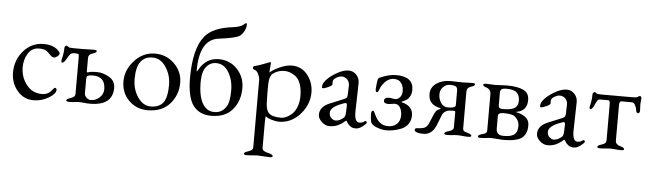

<svg xmlns="http://www.w3.org/2000/svg" viewBox="-56 -928 4868 1440"><g transform="rotate(5 2378.5 -208.0)"><path d="M333 -319Q318 -319 308 -329Q281 -358 265 -367Q249 -376 214 -376Q162 -376 133 -331Q104 -286 104 -226Q104 -151 148.5 -94.5Q193 -38 263 -38Q293 -38 311.5 -49.5Q330 -61 351 -88Q356 -93 360 -93Q364 -93 368 -88.5Q372 -84 372 -79Q372 -49 319.5 -17.5Q267 14 206 14Q132 14 83.5 -43.5Q35 -101 35 -180Q35 -275 95.5 -344Q156 -413 246 -413Q327 -413 366 -365Q371 -358 371 -353Q371 -341 356.5 -330Q342 -319 333 -319Z M595 -203Q586 -197 586 -177V-73Q586 -53 601.5 -39Q617 -25 633 -25Q671 -25 699.5 -51.5Q728 -78 728 -114Q728 -210 633 -210Q606 -210 595 -203ZM481 -364Q461 -364 451 -354Q441 -344 423 -311Q409 -286 396 -286Q389 -286 389 -297Q389 -305 390 -308Q403 -357 403 -398Q403 -405 408.5 -410.5Q414 -416 418 -416Q422 -416 433 -407Q440 -401 469 -401H549Q566 -401 585 -402Q604 -403 623 -403Q647 -403 647 -394Q647 -384 624 -376Q611 -372 604.5 -369Q598 -366 592 -358Q586 -350 586 -337V-236Q586 -232 589.5 -230Q593 -228 596 -230Q612 -238 663 -238Q708 -238 754.5 -211Q801 -184 801 -131Q801 3 630 3Q610 3 589.5 0.5Q569 -2 552 -2Q535 -2 514.5 0.5Q494 3 475 3Q451 3 451 -6Q451 -16 474 -24Q506 -34 513 -47Q516 -53 516 -63V-337Q516 -357 511.5 -360.5Q507 -364 481 -364Z M1085 -414Q1171 -414 1231 -354.5Q1291 -295 1291 -213Q1291 -119 1231.5 -52.5Q1172 14 1065 14Q980 14 923 -43Q866 -100 866 -187Q866 -273 930.5 -343.5Q995 -414 1085 -414ZM1068 -383Q1011 -383 980 -343Q948 -303 948 -210Q948 -133 988 -74.5Q1028 -16 1086 -16Q1161 -16 1189 -71Q1209 -110 1209 -189Q1209 -264 1169 -323.5Q1129 -383 1068 -383Z M1547 -383Q1502 -383 1472 -345Q1443 -309 1443 -226Q1444 -126 1475 -71Q1506 -16 1565 -16Q1629 -16 1660 -77Q1677 -110 1677 -189Q1677 -266 1642 -324.5Q1607 -383 1547 -383ZM1420 -326Q1471 -414 1564 -414Q1649 -414 1704 -355Q1759 -296 1759 -213Q1759 -117 1704.5 -51.5Q1650 14 1544 14Q1455 14 1408.5 -47Q1362 -108 1361 -252Q1361 -478 1440 -573Q1500 -645 1647 -662Q1671 -665 1688 -670Q1705 -675 1711 -678Q1717 -681 1728 -689.5Q1739 -698 1741 -700Q1742 -701 1745 -701Q1751 -701 1751 -690Q1751 -664 1736 -638Q1721 -612 1703 -601Q1669 -582 1549 -567Q1406 -549 1406 -312Q1406 -301 1419 -324Q1419 -325 1420 -326Z M2068 -17Q2085 -17 2105.5 -26Q2126 -35 2147.5 -54Q2169 -73 2183.5 -109.5Q2198 -146 2198 -193Q2198 -247 2183.5 -285Q2169 -323 2145.5 -339.5Q2122 -356 2102 -362.5Q2082 -369 2062 -369Q2014 -369 1976 -340Q1953 -323 1950 -269Q1950 -261 1949.5 -239.5Q1949 -218 1949 -205Q1949 -157 1951 -115Q1954 -62 1975 -42Q2002 -17 2068 -17ZM1879 220V-287Q1879 -304 1867 -329.5Q1855 -355 1833 -360Q1825 -362 1825 -373Q1825 -383 1832 -385Q1874 -395 1948 -425L1949 -426H1950Q1956 -426 1956 -417Q1956 -412 1953.5 -389Q1951 -366 1951 -357Q1951 -349 1952 -348Q1971 -367 2021.5 -390.5Q2072 -414 2114 -414Q2188 -414 2233 -357Q2278 -300 2278 -225Q2278 -133 2211.5 -59.5Q2145 14 2053 14Q2031 14 1999 4.5Q1967 -5 1953 -18Q1949 -18 1949 33V220Q1949 228 1952.5 233.5Q1956 239 1964 243.5Q1972 248 1977.5 250Q1983 252 1994 254.5Q2005 257 2007 258Q2030 266 2030 276Q2030 285 2008 285Q1988 285 1959.5 282.5Q1931 280 1914 280Q1897 280 1875.5 282.5Q1854 285 1834 285Q1813 285 1813 276Q1813 266 1836 258Q1869 248 1876 236Q1879 229 1879 220Z M2655 -32Q2680 -32 2695 -46Q2699 -50 2705 -46.5Q2711 -43 2711 -37Q2711 -28 2683.5 -7Q2656 14 2631 14Q2606 14 2589.5 1Q2573 -12 2566 -25Q2559 -38 2557 -38Q2553 -38 2539 -25Q2525 -12 2497.5 1Q2470 14 2434 14Q2403 14 2375.5 -11Q2348 -36 2348 -65Q2348 -125 2421 -155L2523 -197Q2542 -205 2546 -211Q2550 -217 2551 -237L2553 -301Q2554 -327 2537 -346Q2520 -365 2494 -365Q2477 -365 2458 -354.5Q2439 -344 2433 -333Q2429 -326 2429 -314Q2429 -312 2429.5 -307Q2430 -302 2430 -300Q2430 -291 2401.5 -278Q2373 -265 2361 -265Q2353 -265 2353 -274Q2353 -308 2393 -343Q2422 -369 2464 -391.5Q2506 -414 2542 -414Q2577 -414 2601 -388Q2625 -362 2624 -325L2619 -109Q2619 -32 2655 -32ZM2428 -87Q2428 -61 2444 -46.5Q2460 -32 2477 -32Q2506 -32 2537 -59Q2548 -68 2549 -99L2551 -148Q2552 -169 2542 -169Q2535 -169 2528 -166Q2428 -132 2428 -87Z M2962 -218Q2953 -214 2962 -211Q3044 -190 3044 -120Q3044 -82 3025 -55Q3006 -28 2975.5 -15.5Q2945 -3 2917 2.5Q2889 8 2860 8Q2830 8 2789.5 -7Q2749 -22 2743 -46Q2737 -73 2737 -105Q2737 -130 2752 -130Q2757 -130 2770 -100Q2804 -24 2871 -24Q2912 -24 2937.5 -47.5Q2963 -71 2963 -115Q2963 -148 2948.5 -172Q2934 -196 2906 -196Q2899 -196 2885 -193Q2871 -190 2859 -190Q2825 -190 2825 -212Q2825 -237 2866 -237Q2872 -237 2885.5 -234Q2899 -231 2909 -231Q2928 -231 2943.5 -249Q2959 -267 2959 -295Q2959 -330 2941.5 -355.5Q2924 -381 2886 -381Q2833 -381 2794 -317Q2790 -311 2785.5 -298Q2781 -285 2777 -278Q2773 -271 2767 -271Q2756 -271 2756 -294Q2756 -306 2762 -351Q2764 -375 2776 -380Q2844 -411 2899 -411Q3030 -411 3030 -311Q3030 -283 3019 -263Q3008 -243 2995.5 -235Q2983 -227 2962 -218Z M3365 -172Q3365 -182 3356 -182Q3326 -182 3311 -179Q3285 -172 3271 -151Q3266 -142 3249 -96.5Q3232 -51 3222 -36Q3192 10 3141 10Q3118 10 3102.5 6.5Q3087 3 3080.5 -2Q3074 -7 3074 -12Q3074 -28 3090 -28Q3107 -29 3113 -29.5Q3119 -30 3133.5 -33Q3148 -36 3157.5 -44.5Q3167 -53 3174 -66Q3181 -80 3193 -110.5Q3205 -141 3212 -154Q3225 -179 3250 -186Q3253 -187 3253.5 -189.5Q3254 -192 3251 -193Q3161 -210 3161 -291Q3161 -342 3204 -372Q3247 -402 3309 -402Q3322 -402 3353 -401Q3384 -400 3402 -400Q3419 -400 3435.5 -401Q3452 -402 3472 -402Q3495 -402 3495 -393Q3495 -383 3472 -375Q3454 -370 3444.5 -360.5Q3435 -351 3435 -330V-59Q3435 -51 3437 -45.5Q3439 -40 3445 -36Q3451 -32 3454 -31Q3457 -30 3466.5 -27.5Q3476 -25 3478 -24Q3501 -16 3501 -6Q3501 3 3478 3Q3458 3 3436.5 0.5Q3415 -2 3398 -2Q3381 -2 3360.5 0.5Q3340 3 3320 3Q3297 3 3297 -6Q3297 -16 3320 -24Q3321 -24 3328.5 -26.5Q3336 -29 3338 -29.5Q3340 -30 3346 -32.5Q3352 -35 3354 -37.5Q3356 -40 3359.5 -43.5Q3363 -47 3364 -51.5Q3365 -56 3365 -62ZM3307 -203Q3365 -203 3365 -225V-335Q3365 -357 3353 -365Q3341 -373 3308 -373Q3278 -373 3256.5 -350.5Q3235 -328 3235 -297Q3235 -260 3254.5 -231.5Q3274 -203 3307 -203Z M3725 -197Q3686 -197 3686 -172V-77Q3686 -27 3741 -27Q3765 -27 3780.5 -29.5Q3796 -32 3812.5 -40Q3829 -48 3837.5 -66Q3846 -84 3846 -112Q3846 -139 3830.5 -160.5Q3815 -182 3798 -188Q3775 -197 3725 -197ZM3648 -402Q3660 -402 3685 -404Q3710 -406 3732 -406Q3814 -406 3858 -385Q3902 -364 3902 -311Q3902 -230 3826 -216Q3814 -214 3826 -211Q3863 -204 3891.5 -182.5Q3920 -161 3920 -121Q3920 -88 3910 -65Q3900 -42 3884.5 -29Q3869 -16 3843 -8.5Q3817 -1 3792 1Q3767 3 3731 3Q3726 3 3696.5 0Q3667 -3 3650 -3Q3635 -3 3614.5 0Q3594 3 3573 3H3570Q3550 3 3550 -6Q3550 -16 3573 -24Q3575 -25 3584.5 -27.5Q3594 -30 3597 -31Q3600 -32 3606 -36Q3612 -40 3614 -45.5Q3616 -51 3616 -59V-330Q3616 -367 3579 -378Q3556 -386 3556 -396Q3556 -405 3579 -405Q3600 -405 3617 -403.5Q3634 -402 3648 -402ZM3715 -227Q3741 -227 3758.5 -229Q3776 -231 3795 -238Q3814 -245 3823.5 -261Q3833 -277 3833 -302Q3833 -337 3812 -359Q3791 -381 3732 -381Q3705 -381 3695.5 -373Q3686 -365 3686 -348V-252Q3686 -227 3715 -227Z M4297 -32Q4322 -32 4337 -46Q4341 -50 4347 -46.5Q4353 -43 4353 -37Q4353 -28 4325.5 -7Q4298 14 4273 14Q4248 14 4231.5 1Q4215 -12 4208 -25Q4201 -38 4199 -38Q4195 -38 4181 -25Q4167 -12 4139.5 1Q4112 14 4076 14Q4045 14 4017.5 -11Q3990 -36 3990 -65Q3990 -125 4063 -155L4165 -197Q4184 -205 4188 -211Q4192 -217 4193 -237L4195 -301Q4196 -327 4179 -346Q4162 -365 4136 -365Q4119 -365 4100 -354.5Q4081 -344 4075 -333Q4071 -326 4071 -314Q4071 -312 4071.5 -307Q4072 -302 4072 -300Q4072 -291 4043.5 -278Q4015 -265 4003 -265Q3995 -265 3995 -274Q3995 -308 4035 -343Q4064 -369 4106 -391.5Q4148 -414 4184 -414Q4219 -414 4243 -388Q4267 -362 4266 -325L4261 -109Q4261 -32 4297 -32ZM4070 -87Q4070 -61 4086 -46.5Q4102 -32 4119 -32Q4148 -32 4179 -59Q4190 -68 4191 -99L4193 -148Q4194 -169 4184 -169Q4177 -169 4170 -166Q4070 -132 4070 -87Z M4674 -400Q4711 -400 4717 -405Q4728 -414 4736 -414Q4739 -414 4743 -409.5Q4747 -405 4747 -399Q4747 -392 4745 -376.5Q4743 -361 4743 -352Q4743 -334 4745 -306Q4746 -299 4742 -291.5Q4738 -284 4732 -284Q4718 -284 4715 -309Q4713 -328 4702.5 -345Q4692 -362 4679 -362H4599Q4584 -362 4584 -330V-64Q4584 -51 4592 -42.5Q4600 -34 4606.5 -31Q4613 -28 4628 -24Q4651 -16 4651 -6Q4651 3 4628 3Q4608 3 4587.5 0.5Q4567 -2 4550 -2Q4533 -2 4512.5 0.5Q4492 3 4472 3Q4449 3 4449 -6Q4449 -16 4472 -24Q4483 -27 4487.5 -29Q4492 -31 4500 -35.5Q4508 -40 4511 -47.5Q4514 -55 4514 -65V-330Q4514 -362 4502 -362H4438Q4426 -362 4418 -350Q4410 -338 4398 -309Q4395 -302 4387.5 -293Q4380 -284 4373 -284Q4366 -284 4366 -295Q4366 -303 4367 -306Q4379 -349 4379 -396Q4379 -403 4384.5 -408.5Q4390 -414 4394 -414Q4398 -414 4409 -405Q4415 -400 4452 -400Z"/></g></svg>

Font: EB Garamond 08
Style: Regular
Weight: 400
Version: Version 0.016 ; ttfautohint (v1.5)